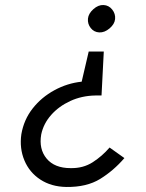

<svg xmlns="http://www.w3.org/2000/svg" viewBox="-20 -735 581 764"><path d="M438 -659Q436 -639 416 -622Q396 -605 375 -606Q354 -607 341 -623.5Q328 -640 330 -661Q332 -681 351.5 -698.5Q371 -716 392 -715Q413 -714 426.5 -697Q440 -680 438 -659ZM144 -200Q134 -142 165.5 -104Q197 -66 261 -66Q311 -65 349 -89.5Q387 -114 416 -148L475 -106Q432 -56 378.5 -23Q325 10 244 9Q184 8 140.5 -20.5Q97 -49 77 -97Q57 -145 65 -201Q75 -259 110 -303.5Q145 -348 196.5 -376Q248 -404 305 -410L333 -530H393L384 -355H359Q305 -354 259.5 -333Q214 -312 183.5 -277.5Q153 -243 144 -200Z"/></svg>

Font: Von Book
Style: Italic
Weight: 400
Version: Version 4.000; ttfautohint (v1.8.4.7-5d5b)